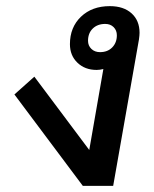

<svg xmlns="http://www.w3.org/2000/svg" viewBox="-20 -606 503 626"><path d="M435 -499Q435 -491 433 -477L349 0H250L27 -298L92 -356L271 -117L317 -381Q306 -378 295 -378Q257 -378 232.5 -401.5Q208 -425 208 -462Q208 -517 244 -551.5Q280 -586 338 -586Q383 -586 409 -562.5Q435 -539 435 -499ZM361 -491Q361 -507 350.5 -517.5Q340 -528 323 -528Q298 -528 282.5 -513Q267 -498 267 -473Q267 -457 278 -446.5Q289 -436 306 -436Q331 -436 346 -451.5Q361 -467 361 -491Z"/></svg>

Font: Sarabun Medium
Style: Italic
Weight: 500
Italic angle: -10°
Designer: Suppakit Chalermlarp | Katatrad Co.,Ltd.
Foundry: Cadson Demak Co.,Ltd.
Version: Version 1.000; ttfautohint (v1.6)